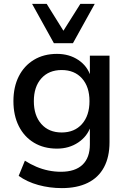

<svg xmlns="http://www.w3.org/2000/svg" viewBox="-20 -778 660 987"><path d="M298 189Q235 189 177 173Q119 157 76 126L108 48Q136 66 166.5 79Q197 92 229 98.5Q261 105 293 105Q366 105 404 69Q442 33 442 -36V-128H446Q429 -77 382 -45.5Q335 -14 273 -14Q205 -14 154.5 -44.5Q104 -75 76.5 -130Q49 -185 49 -258Q49 -331 76.5 -385.5Q104 -440 154.5 -470.5Q205 -501 273 -501Q336 -501 383 -469.5Q430 -438 446 -385H442V-492H543V-47Q543 29 514.5 82Q486 135 431 162Q376 189 298 189ZM297 -97Q363 -97 401.5 -140.5Q440 -184 440 -258Q440 -332 401.5 -375Q363 -418 297 -418Q231 -418 192.5 -375Q154 -332 154 -258Q154 -184 192.5 -140.5Q231 -97 297 -97ZM257 -556 145 -758H220L306 -620L393 -758H467L355 -556Z"/></svg>

Font: NunitoSans_10ptSemiBold
Style: Regular
Weight: 600
Designer: Vernon Adams
Foundry: Vernon Adams
Version: Version 3.101;gftools[0.9.27]